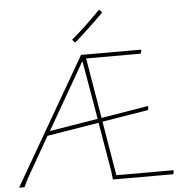

<svg xmlns="http://www.w3.org/2000/svg" viewBox="-72 -909 921 964"><g transform="rotate(-5 388.0 -427.0)"><path d="M762.2 0H458L453.1 -43L411.1 -290L149.9 -247.1L33.2 -43L12.2 0H-15.1L353 -637.2H653.8L657.2 -632.8L651.9 -617.2H377L428.2 -313L664.1 -352.1L667 -349.1L664.1 -332L431.2 -293.9L477.1 -20H764.2L766.1 -16.1ZM357.9 -602.1H355L164.1 -270L408.2 -310.1ZM476.1 -842.8 475.1 -837.9Q442.9 -805.7 403.8 -769Q362.8 -730.5 331.1 -703.1L326.2 -704.1L314.9 -716.8Q348.1 -744.6 384.8 -778.8Q414.1 -806.2 460.9 -854L465.8 -853Z"/></g></svg>

Font: Datalegreya
Style: Thin
Weight: 250
Designer: Figs Lab
Foundry: Figs Lab
Version: Version 1.002;PS 001.002;hotconv 1.0.70;makeotf.lib2.5.58329